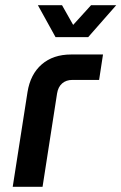

<svg xmlns="http://www.w3.org/2000/svg" viewBox="-20 -720 468 740"><path d="M29 0 86 -365Q97 -434 141 -472Q185 -510 254 -510H377L362 -412H259Q235 -412 219.5 -398.5Q204 -385 200 -360L144 0ZM194 -577 126 -700H219L262 -624L331 -700H428L320 -577Z"/></svg>

Font: MuseoModerno Thin Medium
Style: Italic
Weight: 500
Italic angle: -9°
Version: Version 1.003